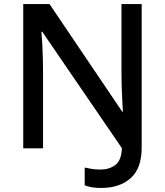

<svg xmlns="http://www.w3.org/2000/svg" viewBox="-20 -734 816 950"><path d="M481 196Q454 196 434 192.5Q414 189 399 183V95Q416 99 435.5 102Q455 105 477 105Q520 105 550.5 82.5Q581 60 583 -1L189 -577H185Q187 -555 189 -519.5Q191 -484 192 -445Q193 -406 193 -372V0H95V-714H225L585 -181H588Q587 -204 585 -238Q583 -272 582 -309.5Q581 -347 581 -380V-714H681V-4Q681 99 626.5 147.5Q572 196 481 196Z"/></svg>

Font: Noto Sans Sinhala Medium
Style: Regular
Weight: 500
Designer: Jelle Bosma - Monotype Design Team
Foundry: Monotype Imaging Inc.
Version: Version 2.006; ttfautohint (v1.8.4.7-5d5b)